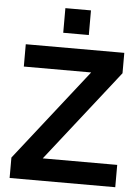

<svg xmlns="http://www.w3.org/2000/svg" viewBox="-60 -947 725 994"><g transform="rotate(5 302.5 -450.5)"><path d="M28 -106 401 -581H51V-697H563V-591L190 -116H577V0H28ZM239 -901H372V-773H239Z"/></g></svg>

Font: Hanken Grotesk
Style: Bold
Weight: 700
Designer: Alfredo Marco Pradil
Foundry: Hanken Design Co.
Version: Version 3.014